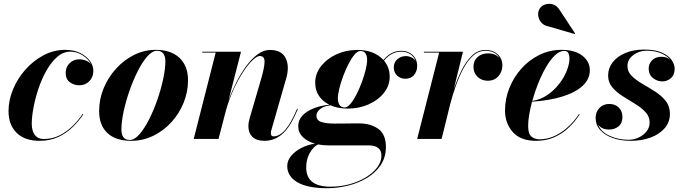

<svg xmlns="http://www.w3.org/2000/svg" viewBox="-20 -733 3602 1013"><path d="M419.5 -129.5Q396 -94.5 363.5 -62.5Q331 -30.5 287.5 -10.2Q244 10 188.5 10Q111 10 68 -32Q25 -74 25 -147Q25 -204.5 48.8 -261.8Q72.5 -319 114.2 -366Q156 -413 210 -441.5Q264 -470 324 -470Q369 -470 402.2 -453.8Q435.5 -437.5 454 -412.2Q472.5 -387 472.5 -360Q472.5 -326 451.2 -304.5Q430 -283 398.5 -283Q370.5 -283 348.5 -299.2Q326.5 -315.5 326.5 -349Q326.5 -379 347.2 -399.5Q368 -420 398.5 -420Q416 -420 432.8 -413.5Q449.5 -407 460 -394Q446.5 -422 416 -441.2Q385.5 -460.5 351.5 -460.5Q314 -460.5 282.2 -433Q250.5 -405.5 225.5 -361.5Q200.5 -317.5 183.2 -266Q166 -214.5 156.8 -165.5Q147.5 -116.5 147.5 -80Q147.5 -42.5 163.8 -21Q180 0.5 211 0.5Q255 0.5 293 -18.2Q331 -37 362 -67.2Q393 -97.5 416 -132Z M671.5 10Q590.5 10 546.8 -31Q503 -72 503 -147Q503 -210 527 -267.8Q551 -325.5 592.8 -371.2Q634.5 -417 688 -443.5Q741.5 -470 801 -470Q882.5 -470 927.2 -427.5Q972 -385 972 -310Q972 -248 948.8 -190.8Q925.5 -133.5 884.2 -88.2Q843 -43 788.5 -16.5Q734 10 671.5 10ZM665 5.5Q689.5 5.5 715.5 -24.2Q741.5 -54 766 -102Q790.5 -150 810 -206.2Q829.5 -262.5 841 -316.2Q852.5 -370 852.5 -410Q852.5 -435.5 841.8 -450.2Q831 -465 808 -465Q783.5 -465 757.2 -435.5Q731 -406 706.8 -357.8Q682.5 -309.5 663 -253.5Q643.5 -197.5 632 -143.5Q620.5 -89.5 620.5 -49.5Q620.5 -24 631 -9.2Q641.5 5.5 665 5.5Z M1118 -455.5H1047V-460H1251.5L1185.5 -202.5Q1202.5 -250 1226.2 -297.2Q1250 -344.5 1278.5 -383.5Q1307 -422.5 1338.8 -446Q1370.5 -469.5 1404 -469.5Q1465.5 -469.5 1487 -426.5Q1508.5 -383.5 1490 -319.5L1412.5 -49.5Q1409 -39 1409 -30.5Q1409 -13.5 1423.5 -13.5Q1487.5 -13.5 1547.5 -159.5L1551.5 -158.5Q1515 -68 1472.8 -29Q1430.5 10 1375 10Q1333.5 10 1312 -10.8Q1290.5 -31.5 1290.5 -67.5Q1290.5 -78.5 1292.8 -90.5Q1295 -102.5 1298 -112L1358 -317.5Q1375 -375.5 1375.8 -406.5Q1376.5 -437.5 1351 -437.5Q1335.5 -437.5 1312 -415Q1288.5 -392.5 1262.5 -352.8Q1236.5 -313 1212.5 -261Q1188.5 -209 1172 -150L1133 0H1002Z M1814.5 -160Q1763.5 -160 1723.5 -177.5Q1685.5 -172.5 1667.5 -156.2Q1649.5 -140 1649.5 -123Q1649.5 -97 1676.8 -89Q1704 -81 1742.5 -81Q1760 -81 1785.5 -81.2Q1811 -81.5 1835.2 -81.8Q1859.5 -82 1873.5 -82Q1935.5 -82 1975.8 -53.2Q2016 -24.5 2016 42Q2016 96.5 1988.8 137.5Q1961.5 178.5 1916 205.8Q1870.5 233 1815.8 246.5Q1761 260 1705.5 260Q1603.5 260 1549.5 228.8Q1495.5 197.5 1495.5 143Q1495.5 113.5 1516.8 88.5Q1538 63.5 1571.5 46.8Q1605 30 1642 25Q1602 14 1577.8 -9.8Q1553.5 -33.5 1553.5 -67Q1553.5 -100 1576.2 -123.8Q1599 -147.5 1636.5 -162Q1674 -176.5 1717.5 -180.5Q1683 -197.5 1663 -227Q1643 -256.5 1643 -296.5Q1643 -344.5 1673.8 -383.8Q1704.5 -423 1754.8 -446.2Q1805 -469.5 1864.5 -469.5Q1954.5 -469.5 2003 -416.5Q2042.5 -465 2098 -465Q2133 -465 2157 -442.8Q2181 -420.5 2181 -385Q2181 -357 2164.5 -337.2Q2148 -317.5 2118 -317.5Q2093.5 -317.5 2075.5 -334Q2057.5 -350.5 2057.5 -377.5Q2057.5 -404.5 2076.8 -420.8Q2096 -437 2121.5 -437Q2136.5 -437 2150.5 -430.2Q2164.5 -423.5 2172.5 -411.5Q2164.5 -434 2144.5 -447.2Q2124.5 -460.5 2098 -460.5Q2044.5 -460.5 2006 -413Q2036 -377.5 2036 -328.5Q2036 -281 2005.5 -242.8Q1975 -204.5 1924.5 -182.2Q1874 -160 1814.5 -160ZM1798 -166Q1813 -166 1829.2 -185.2Q1845.5 -204.5 1861 -235Q1876.5 -265.5 1889.2 -300Q1902 -334.5 1909.5 -365.8Q1917 -397 1917 -417Q1917 -437 1908.8 -450.5Q1900.5 -464 1881.5 -464Q1866.5 -464 1850.2 -444.8Q1834 -425.5 1818.5 -395Q1803 -364.5 1790.2 -330.2Q1777.5 -296 1770 -264.8Q1762.5 -233.5 1762.5 -213.5Q1762.5 -193.5 1771 -179.8Q1779.5 -166 1798 -166ZM1595.5 150.5Q1595.5 252 1723.5 252Q1776.5 252 1824.8 238.8Q1873 225.5 1911 202.2Q1949 179 1970.8 149.5Q1992.5 120 1992.5 88Q1992.5 34 1923.5 34H1712Q1683.5 34 1658 29Q1632.5 41.5 1614 74.8Q1595.5 108 1595.5 150.5Z M2297 -455.5H2216.5V-460H2422.5L2374 -262Q2391.5 -314 2415 -361.5Q2438.5 -409 2469.8 -439.2Q2501 -469.5 2541 -469.5Q2580.5 -469.5 2605.5 -446.8Q2630.5 -424 2630.5 -388Q2630.5 -354 2609.2 -330.5Q2588 -307 2554 -307Q2521 -307 2499.5 -327.8Q2478 -348.5 2478 -381Q2478 -412.5 2499.8 -432Q2521.5 -451.5 2554.5 -451.5Q2595 -451.5 2616 -426Q2594 -465 2541 -465Q2504 -465 2474.8 -438Q2445.5 -411 2423 -368Q2400.5 -325 2383.5 -276Q2366.5 -227 2355 -182.5L2310 0H2181Z M2872.5 -594Q2848.5 -598.5 2835 -615.2Q2821.5 -632 2819.5 -652.5Q2817.5 -673 2828.5 -689Q2837.5 -703 2856.5 -709.5Q2875.5 -716 2896.8 -710Q2918 -704 2932.5 -680.5L3014.5 -556L3012 -553.5ZM2766.5 -69Q2766.5 -28 2783.2 -13Q2800 2 2827 2Q2883.5 2 2938 -33.2Q2992.5 -68.5 3035 -131.5L3038.5 -129.5Q3015.5 -94 2983 -62Q2950.5 -30 2907 -10Q2863.5 10 2807.5 10Q2726.5 10 2685.5 -36.2Q2644.5 -82.5 2644.5 -150Q2644.5 -211.5 2667.5 -268.8Q2690.5 -326 2731.2 -371.5Q2772 -417 2826.2 -443.5Q2880.5 -470 2942.5 -470Q3013.5 -470 3052.8 -439Q3092 -408 3092 -363Q3092 -315.5 3054 -280.2Q3016 -245 2947.5 -223.8Q2879 -202.5 2787 -196.5Q2777.5 -160.5 2772 -127.5Q2766.5 -94.5 2766.5 -69ZM2957 -464.5Q2932.5 -464.5 2908 -441.2Q2883.5 -418 2861 -379.2Q2838.5 -340.5 2819.8 -293.8Q2801 -247 2788.5 -200.5Q2831 -207 2867 -231.2Q2903 -255.5 2929.5 -289.5Q2956 -323.5 2970.2 -359.5Q2984.5 -395.5 2984.5 -425Q2984.5 -440.5 2978.8 -452.5Q2973 -464.5 2957 -464.5Z M3514.5 -132Q3514.5 -89 3487.2 -57Q3460 -25 3413.2 -7.5Q3366.5 10 3308 10Q3255 10 3213 -4.8Q3171 -19.5 3146.8 -46.8Q3122.5 -74 3122.5 -111.5Q3122.5 -141.5 3142.2 -163Q3162 -184.5 3195 -184.5Q3225 -184.5 3244.5 -165.8Q3264 -147 3264 -115.5Q3264 -83 3243.2 -66.2Q3222.5 -49.5 3194.5 -49.5Q3155.5 -49.5 3136 -74.5Q3152 -36 3197.8 -15.8Q3243.5 4.5 3297.5 4.5Q3324 4.5 3349.2 -7.2Q3374.5 -19 3391 -39.5Q3407.5 -60 3407.5 -86.5Q3407.5 -118.5 3385.2 -142Q3363 -165.5 3330.5 -185.2Q3298 -205 3265.5 -225.5Q3233 -246 3210.8 -272Q3188.5 -298 3188.5 -334.5Q3188.5 -373 3212.2 -404Q3236 -435 3278.8 -453.2Q3321.5 -471.5 3379 -471.5Q3435.5 -471.5 3471 -456Q3506.5 -440.5 3523 -417.2Q3539.5 -394 3539.5 -370.5Q3539.5 -337.5 3519.8 -320.5Q3500 -303.5 3474.5 -303.5Q3447 -303.5 3424.8 -321.5Q3402.5 -339.5 3402.5 -371.5Q3402.5 -397.5 3421 -415.5Q3439.5 -433.5 3469.5 -433.5Q3497 -433.5 3516 -418Q3499 -438.5 3467.2 -452Q3435.5 -465.5 3391.5 -465.5Q3351.5 -465.5 3321 -442.2Q3290.5 -419 3290.5 -385Q3290.5 -354.5 3313.2 -332.2Q3336 -310 3369.2 -290.8Q3402.5 -271.5 3436 -250.2Q3469.5 -229 3492 -200.8Q3514.5 -172.5 3514.5 -132Z"/></svg>

Font: Bodoni* 36pt
Style: Bold Italic
Weight: 700
Italic angle: -13°
Version: Version 2.3